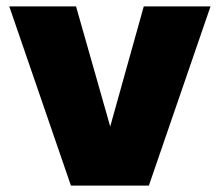

<svg xmlns="http://www.w3.org/2000/svg" viewBox="-20 -581 689 601"><path d="M218 -561 325 -185 430 -561H639L446 0H202L9 -561Z"/></svg>

Font: Parkinsans Light ExtraBold
Style: Regular
Weight: 800
Version: Version 1.000